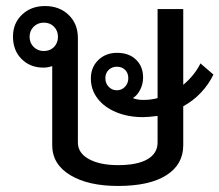

<svg xmlns="http://www.w3.org/2000/svg" viewBox="-20 -606 727 636"><path d="M587 -254V-125Q587 -61 531 -25.5Q475 10 371 10Q272 10 212.5 -26Q153 -62 153 -125V-387Q138 -382 124 -382Q80 -382 51.5 -410.5Q23 -439 23 -485Q23 -529 53 -557.5Q83 -586 129 -586Q177 -586 207.5 -556.5Q238 -527 238 -480V-134Q238 -99 274.5 -79Q311 -59 371 -59Q435 -59 468.5 -78.5Q502 -98 502 -134V-222Q470 -218 454 -218Q404 -218 364.5 -234.5Q325 -251 303 -280Q281 -309 281 -346Q281 -383 305.5 -407Q330 -431 368 -431Q407 -431 430.5 -408.5Q454 -386 454 -349Q454 -328 444.5 -309Q435 -290 420 -281Q435 -275 455 -275Q480 -275 502 -281V-576H587V-325Q625 -357 644 -396L687 -359Q671 -326 645.5 -299Q620 -272 587 -254ZM125 -437Q146 -437 159 -450.5Q172 -464 172 -484Q172 -504 159 -517.5Q146 -531 125 -531Q105 -531 91.5 -517.5Q78 -504 78 -484Q78 -464 91.5 -450.5Q105 -437 125 -437ZM405 -347Q405 -364 394.5 -374.5Q384 -385 367 -385Q351 -385 340 -374.5Q329 -364 329 -347Q329 -330 340 -318.5Q351 -307 367 -307Q383 -307 394 -318.5Q405 -330 405 -347Z"/></svg>

Font: Sarabun
Style: Regular
Weight: 400
Designer: Suppakit Chalermlarp | Katatrad Co.,Ltd.
Foundry: Cadson Demak Co.,Ltd.
Version: Version 1.000; ttfautohint (v1.6)